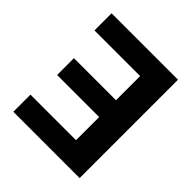

<svg xmlns="http://www.w3.org/2000/svg" viewBox="-196 -866 1004 1004"><g transform="rotate(45 306.0 -364.0)"><path d="M549 -727.5V0H58.6V-126.8H395.5V-297.9H84.4V-422.3H395.5V-600.8H57.8V-727.5Z"/></g></svg>

Font: Inter V
Style: 
Weight: 400
Designer: Rasmus Andersson
Foundry: rsms
Version: Version 4.000;git-a3f224843